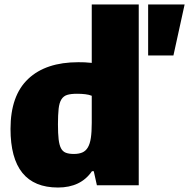

<svg xmlns="http://www.w3.org/2000/svg" viewBox="-20 -828 845 858"><path d="M642 -808H805L755 -580H642ZM239 10Q27 10 27 -252Q27 -401 106 -475.5Q185 -550 330 -550Q344 -550 358.5 -549.5Q373 -549 390 -547V-808H600V0H413L399 -63H391Q341 10 239 10ZM310 -140Q332 -140 347.5 -146.5Q363 -153 372.5 -169Q382 -185 386 -211.5Q390 -238 390 -279V-400Q378 -405 361 -407Q344 -409 324 -409Q297 -409 280.5 -404Q264 -399 254.5 -384Q245 -369 242 -342Q239 -315 239 -272Q239 -231 242 -205.5Q245 -180 252.5 -165.5Q260 -151 274 -145.5Q288 -140 310 -140Z"/></svg>

Font: Encode Sans Narrow
Style: Black
Weight: 900
Designer: Pablo Impallari, Andres Torresi
Foundry: Pablo Impallari, Andres Torresi
Version: Version 1.000; ttfautohint (v1.00) -l 8 -r 50 -G 200 -x 14 -